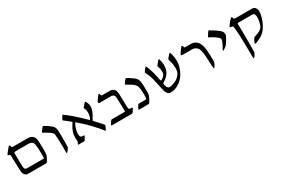

<svg xmlns="http://www.w3.org/2000/svg" viewBox="100 -1661 4416 2993"><g transform="rotate(-30 2308.0 -164.0)"><path d="M169.4 1Q136.7 1 114.3 -23.4Q91.8 -47.9 89.4 -90.8Q87.9 -114.7 86.2 -150.6Q84.5 -186.5 83.5 -229.5L78.6 -377.9Q78.1 -392.6 67.9 -396.2Q57.6 -399.9 49.3 -403.3Q40 -407.2 40 -414.1Q40 -419.4 44.4 -425.8Q54.7 -439.9 70.3 -459.5Q85.9 -479 100.1 -496.3Q114.3 -513.7 120.1 -520Q127 -527.8 133.8 -527.8Q144.5 -527.8 147 -516.1Q150.4 -497.1 156.2 -490Q162.1 -482.9 175.3 -482.9H430.7Q467.3 -482.9 491.2 -475.8Q515.1 -468.8 536.1 -444.3Q550.8 -426.8 555.4 -411.9Q560.1 -397 562.5 -377.4Q564.9 -358.9 566.4 -326.4Q567.9 -293.9 568.6 -260.3Q569.3 -226.6 569.3 -203.6Q569.3 -155.3 566.9 -134.3Q564.5 -113.3 562 -105Q556.2 -88.9 546.1 -68.6Q536.1 -48.3 526.1 -31.2Q516.1 -14.2 510.3 -6.8Q502.9 1 486.8 1ZM199.7 -82.5H489.3Q500.5 -82.5 503.7 -86.2Q506.8 -89.8 506.8 -101.6Q506.8 -135.7 506.3 -180.9Q505.9 -226.1 503.2 -270Q500.5 -314 493.7 -343.8Q489.3 -363.8 471.7 -380.9Q465.3 -387.2 448.7 -394Q432.1 -400.9 405.8 -400.9H182.1Q163.1 -400.9 156 -398.2Q148.9 -395.5 147.9 -384.8Q147.5 -377.9 147.2 -366Q147 -354 147 -338.9Q147 -312 147.5 -279.1Q147.9 -246.1 148.7 -214.6Q149.4 -183.1 150.4 -159.2Q151.4 -135.3 152.3 -126Q154.8 -99.6 168.5 -91.1Q182.1 -82.5 199.7 -82.5Z M856.4 22.5Q849.6 22.5 849.6 15.1Q849.6 -14.6 849.4 -57.4Q849.1 -100.1 848.1 -147Q847.2 -193.8 845.2 -236.3Q843.3 -278.8 840.3 -308.1Q839.4 -320.8 834.7 -332.5Q830.1 -344.2 816.9 -356.4Q800.3 -371.1 776.6 -387Q752.9 -402.8 729.2 -416.5Q705.6 -430.2 688.5 -438.5Q679.2 -444.3 679.2 -449.7Q679.2 -452.1 681.2 -454.8Q683.1 -457.5 685.1 -460.9Q695.3 -477.5 712.4 -497.8Q729.5 -518.1 734.4 -523.4Q739.7 -527.8 741.7 -527.8Q743.2 -527.8 752.9 -523.4Q775.9 -511.7 804.9 -492.7Q834 -473.6 866.7 -446.3Q891.1 -425.8 899.9 -404.1Q908.7 -382.3 910.6 -360.8Q911.6 -351.1 912.4 -328.1Q913.1 -305.2 913.8 -278.3Q914.6 -251.5 914.6 -229.5Q914.6 -189.5 914.3 -144.5Q914.1 -99.6 912.1 -56.6Q912.1 -51.8 910.2 -46.6Q908.2 -41.5 906.2 -37.6Q897.5 -22 883.3 -3.9Q869.1 14.2 862.3 20Q859.4 22.5 856.4 22.5Z M1552.7 22.5Q1549.3 22.5 1545.4 18.6Q1516.1 -19 1483.6 -56.4Q1451.2 -93.8 1432.6 -112.8Q1417 -129.4 1393.1 -155.3Q1369.1 -181.2 1341.8 -207Q1312 -235.8 1279.8 -263.7Q1247.6 -291.5 1217.3 -319.8Q1214.8 -322.3 1211.4 -322.8Q1208 -323.2 1208 -323.2Q1202.1 -323.2 1198.7 -316.4Q1172.9 -263.2 1162.4 -224.1Q1151.9 -185.1 1151.9 -149.4Q1151.9 -133.3 1154.8 -119.1Q1157.7 -105 1167.5 -93.8Q1172.9 -86.4 1179.7 -85Q1186.5 -83.5 1196.3 -83.5H1216.3Q1228 -83.5 1228 -77.1Q1228 -71.8 1220.5 -56.6Q1212.9 -41.5 1204.3 -27.1Q1195.8 -12.7 1192.9 -8.8Q1185.5 0 1176.3 0H1075.7Q1069.3 0 1069.3 -5.4Q1069.3 -8.8 1070.3 -9.8Q1077.1 -21 1083.3 -35.9Q1089.4 -50.8 1089.4 -61Q1088.9 -80.6 1087.9 -97.2Q1086.9 -113.8 1086.9 -130.4Q1086.9 -147.5 1089.4 -168.9Q1091.8 -190.4 1099.6 -211.9Q1106 -232.9 1120.8 -265.9Q1135.7 -298.8 1165.5 -340.3Q1171.4 -347.2 1171.4 -351.6Q1171.4 -355 1166.5 -359.9Q1143.1 -380.9 1111.1 -404.8Q1079.1 -428.7 1055.2 -448.2Q1051.8 -450.7 1051.8 -455.1Q1051.8 -456.1 1053 -458.5Q1054.2 -460.9 1054.7 -462.9Q1057.1 -470.2 1066.2 -488Q1075.2 -505.9 1086.9 -522.5Q1091.3 -527.8 1094.7 -527.8Q1097.7 -527.8 1099.6 -525.9Q1154.8 -485.8 1206.3 -442.6Q1257.8 -399.4 1308.1 -352.5Q1367.7 -297.4 1391.8 -272.9Q1416 -248.5 1416 -248.5Q1417 -248 1418.5 -246.8Q1419.9 -245.6 1421.9 -245.6Q1424.8 -245.6 1427.7 -249.5Q1442.9 -270.5 1449.5 -304.4Q1456.1 -338.4 1456.1 -363.3Q1456.1 -379.4 1452.1 -399.7Q1448.2 -419.9 1437 -440.9Q1433.6 -446.8 1433.6 -450.7Q1433.6 -454.6 1436 -459.5Q1441.4 -467.3 1452.1 -480Q1462.9 -492.7 1474.4 -504.9Q1485.8 -517.1 1492.2 -523.4Q1494.1 -525.4 1495.4 -526.6Q1496.6 -527.8 1500 -527.8Q1501.5 -527.8 1504.4 -524.9Q1516.1 -509.8 1527.3 -484.1Q1538.6 -458.5 1538.6 -423.3Q1538.6 -394.5 1531.7 -371.6Q1524.9 -348.6 1518.6 -331.5Q1509.8 -309.1 1492.9 -278.6Q1476.1 -248 1460.9 -225.6Q1457.5 -220.7 1456.3 -217.3Q1455.1 -213.9 1455.1 -213.9Q1455.1 -209 1458.5 -205.6Q1467.8 -195.8 1487.5 -174.6Q1507.3 -153.3 1529.3 -129.4Q1551.3 -105.5 1567.6 -87.2Q1584 -68.8 1586.4 -64.9Q1589.4 -60.5 1589.4 -56.6Q1589.4 -52.7 1588.4 -49.8Q1585.9 -42 1580.1 -28.6Q1574.2 -15.1 1568.4 -2.4Q1562.5 10.3 1559.6 16.6Q1556.2 22.5 1552.7 22.5Z M1680.7 0Q1667.5 0 1667.5 -7.8Q1667.5 -9.3 1668 -10.7Q1668.5 -12.2 1668.9 -13.2Q1675.8 -25.4 1688 -43.9Q1700.2 -62.5 1706.5 -71.8Q1714.8 -82.5 1723.1 -82.5H1952.6Q1960.4 -82.5 1962.2 -88.6Q1963.9 -94.7 1963.9 -99.6Q1963.9 -112.3 1963.4 -139.6Q1962.9 -167 1961.9 -200.4Q1960.9 -233.9 1959.7 -265.4Q1958.5 -296.9 1957.5 -319.6Q1956.5 -342.3 1956.1 -347.2Q1954.1 -369.1 1938.2 -384.5Q1922.4 -399.9 1902.8 -399.9H1689Q1667.5 -399.9 1667.5 -418.5Q1667.5 -423.8 1676.3 -439.7Q1685.1 -455.6 1695.3 -470.2Q1708 -487.3 1716.1 -497.8Q1724.1 -508.3 1737.3 -522.5Q1741.2 -526.4 1743.2 -527.1Q1745.1 -527.8 1745.1 -527.8Q1753.4 -527.8 1754.9 -520Q1757.3 -506.8 1763.4 -494.9Q1769.5 -482.9 1784.7 -482.9H1920.4Q1946.8 -482.9 1967.8 -471.7Q1988.8 -460.4 2000.5 -443.4Q2011.7 -427.7 2016.4 -401.6Q2021 -375.5 2021.5 -354Q2023.9 -297.4 2023.7 -244.9Q2023.4 -192.4 2026.4 -137.7Q2027.3 -124.5 2028.8 -111.3Q2030.3 -98.1 2038.1 -89.4Q2045.4 -82.5 2086.4 -82.5Q2088.9 -82.5 2092 -80.3Q2095.2 -78.1 2095.2 -73.7Q2095.2 -71.8 2093.3 -66.9Q2090.8 -61.5 2083 -49.1Q2075.2 -36.6 2066.9 -24.4Q2058.6 -12.2 2054.2 -7.8Q2049.3 -3.4 2045.2 -1.7Q2041 0 2030.8 0Z M2170.4 0Q2159.7 0 2159.7 -8.8Q2159.7 -11.2 2161.1 -14.2Q2165.5 -24.9 2177.7 -45.7Q2189.9 -66.4 2197.8 -77.1Q2203.1 -83.5 2210.4 -83.5H2337.4Q2351.1 -83.5 2351.6 -108.4Q2352.5 -122.6 2353 -136.5Q2353.5 -150.4 2353.5 -164.6Q2353.5 -190.4 2352.1 -215.3Q2350.6 -240.2 2348.1 -265.1Q2345.2 -295.9 2334.7 -321Q2324.2 -346.2 2299.3 -367.7Q2282.2 -382.8 2247.8 -403.3Q2213.4 -423.8 2180.2 -441.9Q2179.2 -442.9 2175.8 -445.3Q2172.4 -447.8 2172.4 -452.6Q2172.4 -455.1 2176.3 -460Q2180.7 -466.8 2189.9 -479.5Q2199.2 -492.2 2209 -504.9Q2218.8 -517.6 2224.1 -523.4Q2225.1 -524.4 2227.3 -526.1Q2229.5 -527.8 2231.4 -527.8Q2233.9 -527.8 2237.5 -527.1Q2241.2 -526.4 2248.5 -522.5Q2265.1 -513.2 2292.7 -495.6Q2320.3 -478 2340.8 -463.4Q2362.8 -447.3 2372.3 -437.7Q2381.8 -428.2 2395 -404.3Q2401.9 -391.1 2407 -366Q2412.1 -340.8 2414.1 -313Q2415.5 -288.1 2416 -255.1Q2416.5 -222.2 2416.5 -165.5Q2416.5 -149.9 2415 -137.7Q2413.6 -125.5 2409.7 -113.8Q2401.4 -88.9 2386.5 -60.3Q2371.6 -31.7 2356.4 -10.7Q2348.6 0 2334 0Z M2731 15.1Q2696.3 15.1 2677.5 -6.3Q2658.7 -27.8 2648.7 -62.7Q2638.7 -97.7 2630.9 -138.7Q2614.3 -222.7 2594.2 -302.5Q2574.2 -382.3 2536.1 -446.3Q2533.7 -451.2 2533.7 -453.1Q2533.7 -455.1 2536.1 -460.9Q2542 -470.7 2556.6 -491Q2571.3 -511.2 2581.5 -521.5Q2588.4 -527.8 2592.3 -527.8Q2596.7 -527.8 2599.4 -524.2Q2602.1 -520.5 2603.5 -518.1Q2614.7 -494.6 2626.2 -459.5Q2637.7 -424.3 2647.2 -391.1Q2656.7 -357.9 2660.6 -340.3L2683.1 -231Q2685.1 -224.6 2691.9 -224.6Q2699.7 -224.6 2720 -236.6Q2740.2 -248.5 2758.1 -271.2Q2775.9 -293.9 2775.9 -325.7Q2775.9 -349.1 2774.9 -364.5Q2773.9 -379.9 2770 -393.8Q2766.1 -407.7 2757.3 -426.8Q2756.3 -431.2 2755.1 -434.1Q2753.9 -437 2753.9 -439.5Q2753.9 -444.8 2758.3 -451.7Q2771 -470.7 2790 -492.7Q2809.1 -514.6 2815.9 -522.5Q2821.3 -527.8 2825.2 -527.8Q2829.1 -527.8 2831.1 -523.9Q2833 -520 2834.5 -516.1Q2839.8 -499.5 2845.9 -466.8Q2852.1 -434.1 2852.1 -405.8Q2852.1 -355 2838.1 -316.2Q2824.2 -277.3 2798.3 -248Q2776.4 -222.7 2752.9 -204.8Q2729.5 -187 2705.1 -172.4Q2697.3 -168 2697.3 -160.2Q2697.3 -156.2 2699.2 -149.4Q2703.1 -133.3 2708 -114.3Q2712.9 -95.2 2718.3 -88.4Q2724.6 -79.1 2733.9 -73Q2743.2 -66.9 2758.3 -66.9Q2780.3 -66.9 2809.8 -75.4Q2839.4 -84 2868.2 -97.9Q2897 -111.8 2916 -128.4Q2948.2 -156.7 2966.1 -189.2Q2983.9 -221.7 2983.9 -274.9Q2983.9 -315.4 2977.8 -354.5Q2971.7 -393.6 2959.5 -424.3Q2957.5 -430.7 2956.1 -435.8Q2954.6 -440.9 2954.6 -445.3Q2954.6 -450.7 2957 -455.1Q2959.5 -459.5 2962.9 -464.4Q2970.2 -474.1 2984.9 -490.7Q2999.5 -507.3 3013.7 -522.5Q3020 -527.8 3023.9 -527.8Q3030.3 -527.8 3031.2 -520Q3045.9 -477.5 3052 -437.7Q3058.1 -397.9 3058.1 -358.9Q3058.1 -318.8 3047.4 -276.6Q3036.6 -234.4 3019.8 -196.5Q3002.9 -158.7 2983.9 -131.8Q2939.9 -67.9 2873.5 -26.4Q2807.1 15.1 2731 15.1Z M3503.9 22.5Q3495.6 22.5 3494.1 10.7Q3491.2 -30.8 3489.3 -83Q3487.3 -135.3 3483.9 -188.5Q3480.5 -241.7 3472.7 -286.1Q3463.4 -340.8 3431.6 -370.8Q3399.9 -400.9 3353.5 -400.9H3179.2Q3155.8 -400.9 3155.8 -415.5Q3155.8 -419.9 3158.7 -423.3Q3161.1 -427.7 3169.9 -440.9Q3178.7 -454.1 3189.9 -470.5Q3201.2 -486.8 3211.9 -501Q3222.7 -515.1 3228.5 -521.5Q3233.9 -527.8 3240.7 -527.8Q3249.5 -527.8 3252.9 -516.1Q3257.3 -497.1 3260.7 -490.5Q3264.2 -483.9 3285.2 -483.9H3386.7Q3408.2 -483.9 3435.1 -473.9Q3461.9 -463.9 3487.1 -438.5Q3512.2 -413.1 3528.3 -365.7Q3540 -333 3545.4 -281Q3550.8 -229 3552 -173.6Q3553.2 -118.2 3553.2 -73.7Q3553.2 -66.4 3553 -62.3Q3552.7 -58.1 3550.3 -52.7Q3544.4 -38.1 3535.2 -18.6Q3525.9 1 3514.6 16.6Q3509.3 22.5 3503.9 22.5Z M3765.1 -141.1Q3759.3 -141.1 3759.3 -147.9Q3759.3 -151.9 3762.7 -156.7Q3772 -172.4 3787.6 -200.9Q3803.2 -229.5 3815.9 -258.8Q3828.6 -288.1 3828.6 -305.7Q3828.6 -312 3825.2 -321.8Q3821.8 -331.5 3811 -342.3Q3799.3 -354.5 3773.7 -372.3Q3748 -390.1 3719.5 -407.2Q3690.9 -424.3 3669.9 -434.1Q3664.1 -437 3664.1 -440.9Q3664.1 -443.4 3666 -447.3Q3667.5 -450.2 3677.5 -466.3Q3687.5 -482.4 3699.2 -500.2Q3710.9 -518.1 3717.8 -524.4Q3721.2 -527.8 3725.1 -527.8Q3726.1 -527.8 3729 -525.9Q3757.8 -510.3 3790.5 -489.3Q3823.2 -468.3 3851.8 -447.5Q3880.4 -426.8 3895.5 -410.6Q3911.1 -393.6 3915.8 -377.9Q3920.4 -362.3 3920.4 -348.1Q3920.4 -321.8 3897 -282Q3873.5 -242.2 3847.2 -203.1Q3840.8 -193.4 3836.7 -189.7Q3832.5 -186 3829.6 -183.6Q3825.2 -179.7 3812 -169.2Q3798.8 -158.7 3785.2 -149.9Q3771.5 -141.1 3765.1 -141.1Z M4119.1 200.2Q4110.8 200.2 4110.8 191.9Q4109.4 100.1 4108.6 2.4Q4107.9 -95.2 4104.5 -192.6Q4101.1 -290 4090.3 -379.9Q4088.9 -389.2 4079.3 -393.3Q4069.8 -397.5 4059.1 -398.7Q4048.3 -399.9 4043.9 -400.9Q4035.6 -402.8 4035.6 -409.2Q4035.6 -413.6 4039.1 -419.9Q4059.1 -452.6 4084 -481.7Q4108.9 -510.7 4120.1 -521.5Q4126.5 -527.8 4132.8 -527.8Q4143.6 -527.8 4146 -516.1Q4149.9 -503.9 4153.3 -493.9Q4156.7 -483.9 4175.3 -483.9H4476.1Q4517.6 -483.9 4537.1 -455.3Q4556.6 -426.8 4556.6 -392.1Q4556.6 -343.3 4542.7 -295.4Q4528.8 -247.6 4514.2 -214.4Q4491.2 -160.6 4456.8 -113.5Q4422.4 -66.4 4372.1 -36.1Q4357.9 -27.8 4333.3 -15.6Q4308.6 -3.4 4285.9 5.9Q4263.2 15.1 4254.4 15.1Q4243.2 15.1 4243.2 5.4Q4243.2 1 4251 -14.4Q4258.8 -29.8 4267.3 -45.7Q4275.9 -61.5 4278.8 -66.9Q4283.2 -73.2 4286.4 -76.9Q4289.6 -80.6 4296.4 -82.5Q4332 -93.3 4365 -106Q4397.9 -118.7 4423.6 -140.6Q4449.2 -162.6 4462.9 -200.2Q4468.8 -215.8 4476.3 -253.7Q4483.9 -291.5 4483.9 -325.7Q4483.9 -353 4474.9 -377Q4465.8 -400.9 4434.1 -400.9H4181.2Q4176.8 -400.9 4172.4 -396.5Q4168 -392.1 4168 -386.7Q4170.9 -326.2 4171.4 -265.4Q4171.9 -204.6 4171.9 -168.9Q4171.9 -134.8 4172.1 -109.4Q4172.4 -84 4172.4 -44.4Q4172.4 3.9 4172.1 50Q4171.9 96.2 4170.9 116.2Q4170.9 117.7 4169.7 123.5Q4168.5 129.4 4165.5 136.2Q4159.2 151.4 4147.2 168.9Q4135.3 186.5 4127 196.3Q4124 200.2 4119.1 200.2Z"/></g></svg>

Font: David Libre
Style: Regular
Weight: 400
Designer: Ismar David, J. Victor Gaultney, Annie Olsen and Meir Sadan
Foundry: Monotype Imaging Inc. & SIL International
Version: Version 1.100; ttfautohint (v1.8.4.7-5d5b)